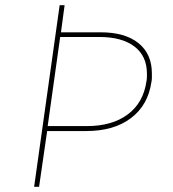

<svg xmlns="http://www.w3.org/2000/svg" viewBox="-20 -717 665 737"><path d="M111 0 209 -697H228L214 -593H366Q460 -593 511.5 -551.5Q563 -510 563 -435Q563 -427 563 -418.5Q563 -410 561 -401Q548 -313 482.5 -263.5Q417 -214 311 -214H161L130 0ZM163 -233H313Q410 -233 470 -277.5Q530 -322 542 -404Q544 -413 544 -423Q544 -433 544 -434Q544 -502 496 -538.5Q448 -575 362 -575H211Z"/></svg>

Font: Hanken Grotesk Thin
Style: Italic
Weight: 250
Italic angle: -8°
Designer: Alfredo Marco Pradil
Foundry: Hanken Design Co.
Version: Version 3.013